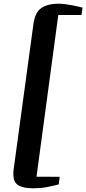

<svg xmlns="http://www.w3.org/2000/svg" viewBox="-20 -866 466 1036"><path d="M160 150Q96 150 70.5 127.2Q45 104.5 54.5 41.5L160.5 -737.5Q169.5 -801 204.2 -823.5Q239 -846 294.5 -846Q312 -846 332.2 -843.5Q352.5 -841 371.2 -837.2Q390 -833.5 404.5 -830Q419 -826.5 425.5 -825L419.5 -785H294.5L177 87.5L302 88L297 129Q265 137.5 231.8 143.8Q198.5 150 160 150Z"/></svg>

Font: Merriweather 72pt ExtraBold
Style: Italic
Weight: 800
Italic angle: -7.8°
Version: Version 2.101